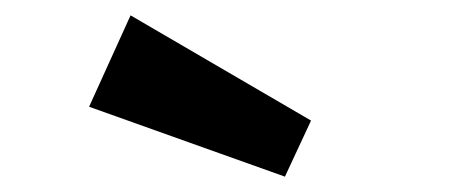

<svg xmlns="http://www.w3.org/2000/svg" viewBox="-20 -796 598 250"><path d="M96 -657 351 -566 385 -639 150 -776Z"/></svg>

Font: Audiowide
Style: Regular
Weight: 400
Designer: Astigmatic (AOETI)
Foundry: Astigmatic (AOETI)
Version: Version 1.002